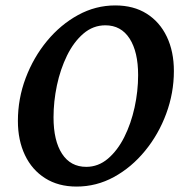

<svg xmlns="http://www.w3.org/2000/svg" viewBox="-20 -675 674 707"><path d="M261.9 12Q194.7 12 146.2 -18.8Q97.6 -49.5 71.8 -104Q45.9 -158.5 45.9 -229.5Q45.9 -311.8 74.6 -387.8Q103.3 -463.8 153.1 -524.1Q203 -584.4 267.5 -619.7Q332 -655 404.3 -655Q472 -655 520 -624.7Q568.1 -594.5 594.2 -540Q620.3 -485.5 620.3 -413.5Q620.3 -332.7 592.1 -256.5Q564 -180.3 514.1 -119.5Q464.3 -58.6 399.7 -23.3Q335.2 12 261.9 12ZM297.6 -60.6Q341.9 -60.6 377.4 -90.7Q412.8 -120.8 437.7 -170.3Q462.5 -219.9 475.6 -279.6Q488.6 -339.3 488.6 -398.5Q488.6 -484.2 457.2 -533Q425.7 -581.8 368 -581.8Q322.8 -581.8 287.1 -551.2Q251.4 -520.6 226.8 -470.4Q202.2 -420.1 189.6 -360.7Q177.1 -301.2 177.1 -243Q177.1 -156.8 208.5 -108.7Q239.9 -60.6 297.6 -60.6Z"/></svg>

Font: Petrona
Style: Italic
Weight: 400
Italic angle: -9°
Designer: Ringo R. Seeber
Foundry: Ringo R. Seeber
Version: Version 2.001; ttfautohint (v1.8.3)